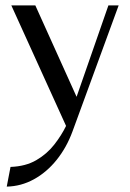

<svg xmlns="http://www.w3.org/2000/svg" viewBox="-20 -472 481 712"><path d="M5 220 19 147Q75 145 114.5 122Q154 99 181 64.5Q208 30 225 -5L22 -452H111L264 -113L382 -452H420L249 15Q227 75 190 121Q153 167 105.5 193Q58 219 5 220Z"/></svg>

Font: Belleza
Style: Regular
Weight: 400
Designer: Eduardo Rodriguez Tunni
Foundry: Eduardo Rodriguez Tunni
Version: Version 1.003; ttfautohint (v1.8.4.7-5d5b)